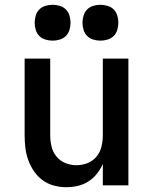

<svg xmlns="http://www.w3.org/2000/svg" viewBox="-20 -775 640 803"><path d="M257 8Q231 8 205 1Q179 -6 158 -21.5Q137 -37 122 -59Q107 -81 98 -106Q89 -131 86 -157.5Q83 -184 83 -210V-530H190V-210Q190 -186 195.5 -162.5Q201 -139 216 -120.5Q231 -102 253.5 -93Q276 -84 300 -84Q324 -84 346.5 -93Q369 -102 384 -120.5Q399 -139 404.5 -162.5Q410 -186 410 -210V-530H517V0H410V-89Q400 -67 385 -48Q370 -29 349.5 -16Q329 -3 305 2.5Q281 8 257 8ZM400 -605Q385 -605 370 -609.5Q355 -614 344.5 -624.5Q334 -635 329.5 -650Q325 -665 325 -680Q325 -695 329.5 -710Q334 -725 344.5 -735.5Q355 -746 370 -750.5Q385 -755 400 -755Q415 -755 430 -750.5Q445 -746 455.5 -735.5Q466 -725 470.5 -710Q475 -695 475 -680Q475 -665 470.5 -650Q466 -635 455.5 -624.5Q445 -614 430 -609.5Q415 -605 400 -605ZM200 -605Q185 -605 170 -609.5Q155 -614 144.5 -624.5Q134 -635 129.5 -650Q125 -665 125 -680Q125 -695 129.5 -710Q134 -725 144.5 -735.5Q155 -746 170 -750.5Q185 -755 200 -755Q215 -755 230 -750.5Q245 -746 255.5 -735.5Q266 -725 270.5 -710Q275 -695 275 -680Q275 -665 270.5 -650Q266 -635 255.5 -624.5Q245 -614 230 -609.5Q215 -605 200 -605Z"/></svg>

Font: Iosevka Curly SmBdEx
Style: Regular
Weight: 600
Width: 7
Monospace: yes
Designer: Belleve Invis
Foundry: Belleve Invis
Version: Version 11.1.0; ttfautohint (v1.8.3)